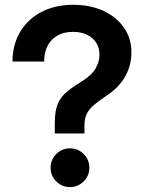

<svg xmlns="http://www.w3.org/2000/svg" viewBox="-20 -758 600 787"><path d="M204.6 -210.9V-253.9Q204.6 -303.7 217 -332.8Q229.5 -361.8 254.9 -382.6Q280.3 -403.3 317.4 -425.8Q355.5 -449.7 371.6 -477.1Q387.7 -504.4 387.7 -533.7Q387.7 -562 374.3 -583Q360.8 -604 336.4 -615.7Q312 -627.4 278.8 -627.4Q242.7 -627.4 216.1 -612.5Q189.5 -597.7 175.3 -570.6Q161.1 -543.5 161.1 -505.9H31.2Q31.2 -574.2 62.3 -626.7Q93.3 -679.2 149.4 -708.7Q205.6 -738.3 280.3 -738.3Q350.6 -738.3 404.1 -713.4Q457.5 -688.5 488 -644.8Q518.6 -601.1 518.6 -543.9Q518.6 -489.7 493.4 -445.1Q468.3 -400.4 419.4 -367.7Q388.7 -347.2 367.9 -330.1Q347.2 -313 336.7 -293.5Q326.2 -273.9 326.2 -244.6V-210.9ZM266.6 8.8Q233.9 8.8 210.7 -14.4Q187.5 -37.6 187.5 -70.3Q187.5 -103.5 210.7 -126.7Q233.9 -149.9 266.6 -149.9Q299.8 -149.9 323 -126.7Q346.2 -103.5 346.2 -70.3Q346.2 -37.6 323 -14.4Q299.8 8.8 266.6 8.8Z"/></svg>

Font: Inter Cardless Display
Style: Bold
Weight: 700
Designer: Rasmus Andersson
Foundry: rsms
Version: Version 4.001;git-9221beed3